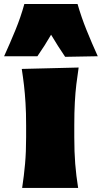

<svg xmlns="http://www.w3.org/2000/svg" viewBox="-73 -926 501 946"><path d="M36.1 0Q45.4 -61 50.5 -119.1Q55.7 -177.2 55.7 -250.5V-308.6Q55.7 -371.1 52.7 -418.5Q49.8 -465.8 45.2 -505.9Q40.5 -545.9 34.2 -586.4L314.5 -593.3Q308.1 -551.8 303.2 -510.7Q298.3 -469.7 295.7 -421.4Q293 -373 293 -308.6V-250.5Q293 -177.2 297.6 -119.1Q302.2 -61 312 0ZM-52.7 -648.9Q-23.4 -713.4 2.9 -777.6Q29.3 -841.8 46.9 -906.2H309.1Q327.6 -841.8 353.5 -777.6Q379.4 -713.4 408.7 -648.9L248 -646Q212.4 -698.2 178.7 -754.9Q163.1 -728 146.2 -701.4Q129.4 -674.8 111.3 -648.9Z"/></svg>

Font: Pinar Black
Style: Regular
Weight: 900
Designer: Amin Abedi
Version: Version 3.000